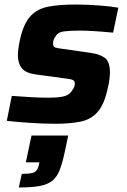

<svg xmlns="http://www.w3.org/2000/svg" viewBox="-20 -538 559 847"><path d="M223 8Q172 8 112 4Q52 0 10 -5L32 -115Q74 -112 115 -109.5Q156 -107 190 -107Q244 -107 267 -114.5Q290 -122 300 -142Q310 -153 310 -170Q310 -182 299.5 -186Q289 -190 260 -193L135 -210Q93 -216 76 -237.5Q59 -259 59 -294Q59 -322 69 -367Q85 -436 115.5 -468Q146 -500 195 -509Q244 -518 313 -518Q363 -518 416.5 -514Q470 -510 502 -504L479 -394Q438 -398 398.5 -400.5Q359 -403 333 -403Q289 -403 262 -399.5Q235 -396 225 -377Q214 -365 214 -344Q214 -332 223.5 -328.5Q233 -325 260 -322L378 -305Q418 -300 441.5 -283.5Q465 -267 465 -218Q465 -207 463 -189.5Q461 -172 456 -152Q441 -79 411.5 -45Q382 -11 335.5 -1.5Q289 8 223 8ZM63 289 76 229Q118 229 132 221.5Q146 214 151 191L154 178H94L119 60H281L264 140Q254 185 242.5 214Q231 243 210.5 259.5Q190 276 155 282.5Q120 289 63 289Z"/></svg>

Font: Saira
Style: Bold Italic
Weight: 700
Italic angle: -12°
Designer: Hector Gatti with collaboration of the Omnibus-Type team
Foundry: Omnibus-Type
Version: Version 1.100; ttfautohint (v1.8.3)